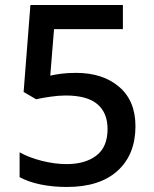

<svg xmlns="http://www.w3.org/2000/svg" viewBox="-20 -734 612 764"><path d="M283 -444Q389 -444 454 -388.5Q519 -333 519 -232Q519 -119 448 -54.5Q377 10 246 10Q190 10 141.5 0Q93 -10 58 -29V-128Q95 -107 146.5 -94Q198 -81 245 -81Q319 -81 363.5 -115Q408 -149 408 -221Q408 -285 367.5 -319.5Q327 -354 241 -354Q213 -354 179 -349Q145 -344 124 -339L74 -368L101 -714H469V-618H195L180 -433Q197 -437 222.5 -440.5Q248 -444 283 -444Z"/></svg>

Font: Noto Kufi Arabic Medium
Style: Regular
Weight: 500
Designer: Monotype Design Team, David Williams, Khaled Hosny
Foundry: Google LLC
Version: Version 2.109; ttfautohint (v1.8.4.7-5d5b)